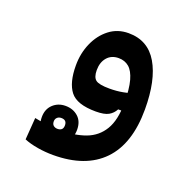

<svg xmlns="http://www.w3.org/2000/svg" viewBox="-109 -460 803 804"><g transform="rotate(20 293.0 -58.0)"><path d="M208 235.8Q173.3 235.8 138.4 230Q103.5 224.1 78.1 213.4L85.4 115.7Q114.3 121.6 140.4 125Q166.5 128.4 199.2 128.4Q265.6 128.4 314 110.4Q362.3 92.3 388.4 48.8Q414.6 5.4 414.6 -70.3Q414.6 -133.3 404.3 -170.4Q394 -207.5 375 -223.6Q356 -239.7 328.6 -239.7Q296.4 -239.7 277.6 -218Q258.8 -196.3 258.8 -161.1Q258.8 -129.4 273.7 -117.9Q288.6 -106.4 335.4 -106.4Q367.2 -106.4 394.3 -111.6Q421.4 -116.7 460 -126.5L454.6 -37.1H399.4Q389.2 -17.6 370.6 -7.1Q352.1 3.4 314 3.4Q229.5 3.4 199.7 -34.9Q169.9 -73.2 169.9 -149.9Q169.9 -204.1 190.2 -250Q210.4 -295.9 246.8 -324Q283.2 -352.1 332 -352.1Q418.5 -352.1 461.7 -278.6Q504.9 -205.1 504.9 -75.2Q504.9 78.6 428.7 157.2Q352.5 235.8 208 235.8ZM188 180.7Q153.8 180.7 131.8 159.4Q109.9 138.2 109.9 102.1Q109.9 66.9 132.3 45.7Q154.8 24.4 188 24.4Q221.7 24.4 244.4 44.7Q267.1 64.9 267.1 102.1Q267.1 139.2 244.4 159.9Q221.7 180.7 188 180.7ZM188 126.5Q212.9 126.5 212.9 102.1Q212.9 78.1 188.5 78.1Q177.2 78.1 170.2 84.7Q163.1 91.3 163.1 102.1Q163.1 114.7 170.4 120.6Q177.7 126.5 188 126.5Z"/></g></svg>

Font: Cascadia Mono Medium
Style: Regular
Weight: 500
Monospace: yes
Designer: Aaron Bell
Foundry: Saja Typeworks
Version: Version 2407.024